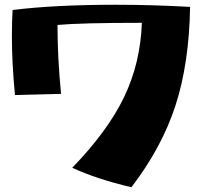

<svg xmlns="http://www.w3.org/2000/svg" viewBox="-20 -763 850 808"><path d="M284 -57Q434 -212 502.5 -355Q571 -498 577 -667Q321 -667 222 -658Q222 -518 237 -368L43 -363Q30 -497 30 -613Q30 -669 33 -721Q212 -743 467 -743Q621 -743 780 -734Q776 -496 718.5 -319Q661 -142 533 25Q388 -9 284 -57Z"/></svg>

Font: Otomanopee
Style: Regular
Weight: 400
Designer: Das Ende der Wildnis
Foundry: Gutenberg Labo
Version: Version 3.000